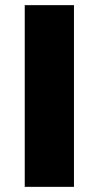

<svg xmlns="http://www.w3.org/2000/svg" viewBox="-20 -725 383 745"><path d="M76 0V-705H267V0Z"/></svg>

Font: Nunito Sans 7pt Black
Style: Regular
Weight: 900
Designer: Vernon Adams
Foundry: Vernon Adams
Version: Version 3.101;gftools[0.9.27]